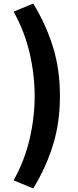

<svg xmlns="http://www.w3.org/2000/svg" viewBox="-20 -861 440 1086"><path d="M168 205 57 159Q119 48 147.5 -74.5Q176 -197 176 -318Q176 -438 147.5 -561Q119 -684 57 -795L168 -841Q240 -723 279.5 -596Q319 -469 319 -318Q319 -167 279.5 -40Q240 87 168 205Z"/></svg>

Font: Source Han Sans SC Heavy
Style: Regular
Weight: 900
Designer: Ryoko NISHIZUKA Ë•øÂ°öÊ∂ºÂ≠ê (kana, bopomofo & ideographs); Paul D. Hunt (Latin, Greek & Cyrillic); Sandoll Communicatio
Foundry: Adobe
Version: Version 2.004;hotconv 1.0.118;makeotfexe 2.5.65603